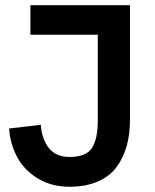

<svg xmlns="http://www.w3.org/2000/svg" viewBox="-20 -710 596 740"><path d="M248 9.8Q179.7 9.8 127.4 -21.2Q75.2 -52.2 47.4 -102.5Q19.5 -152.8 15.1 -214.8L137.2 -229Q141.1 -173.8 168.5 -139.4Q195.8 -105 248 -105Q311.5 -105 334.2 -139.4Q356.9 -173.8 356.9 -247.1V-576.2H97.2V-689.9H481V-249Q481 -192.4 468 -146.5Q455.1 -100.6 428.2 -64.9Q401.4 -29.3 355.5 -9.8Q309.6 9.8 248 9.8Z"/></svg>

Font: HK Grotesk Legacy
Style: Bold
Weight: 700
Designer: Alfredo Marco Pradil
Foundry: Hanken Design Co.
Version: Version 2.022;PS 002.022;hotconv 1.0.88;makeotf.lib2.5.64775